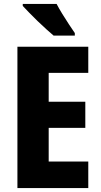

<svg xmlns="http://www.w3.org/2000/svg" viewBox="-20 -950 511 970"><path d="M426 0H68V-714H426V-582H226V-436H411V-304H226V-134H426ZM266 -930Q277 -909 294 -881Q311 -853 329 -826Q347 -799 358 -783V-770H251Q237 -782 215 -801.5Q193 -821 170 -843.5Q147 -866 127 -886.5Q107 -907 95 -920V-930Z"/></svg>

Font: Noto Sans Armenian Condensed ExtraBold
Style: Regular
Weight: 800
Width: 3
Designer: Monotype Design Team
Foundry: Monotype Imaging Inc.
Version: Version 2.008; ttfautohint (v1.8.4.7-5d5b)